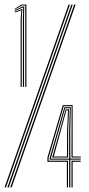

<svg xmlns="http://www.w3.org/2000/svg" viewBox="-38 -820 388 840"><path d="M72.5 -440V-795.8H57.8L26.2 -777.8L26 -781.2L56 -800H77.5V-440ZM52.2 -440V-735.5L55.5 -774.8H54.2L27.5 -765.2L27.2 -768.8L57.8 -780.5H60L57.2 -740V-440ZM62.2 -440V-744.5L63.5 -787H61.5L27 -771.5L26.5 -774.8L59.8 -791.5H68L67.2 -749V-440ZM-5.8 0 274.2 -800H280.2L0.5 0ZM-18.2 0 261.8 -800H268L-12 0ZM6.8 0 286.5 -800H292.8L13 0ZM254.5 0V-112.2H169.5V-131L236.8 -360H279.8V-135.2H315.2V-130.8H274.8L275.2 -355.5H240.8L174.8 -130V-117H259.5V0ZM274.8 0V-117H315.2V-112.2H279.8V0ZM264.5 0V-121.5H179.5V-129.2L218.8 -264.5L243.5 -351H271.8L269.5 -251L269.8 -126H315.2V-121.5H269.8V0ZM184.8 -126H264.5V-247.5L267.5 -346.2H246.8L222.8 -261L184.8 -128.5ZM190.2 -130.8 226.2 -258 249.2 -341.8H264L260.2 -247.5L260 -130.8ZM197.2 -135.2H255L255.5 -246.5L259.5 -337.2H252.2L229.5 -253.5Z"/></svg>

Font: Big Shoulders Inline Display ExtraLight
Style: Regular
Weight: 250
Version: Version 2.002